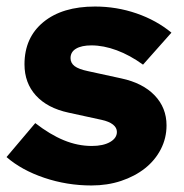

<svg xmlns="http://www.w3.org/2000/svg" viewBox="-41 -557 564 588"><path d="M-21 -76 67 -180Q112 -145 154.5 -127.5Q197 -110 240 -110Q275 -110 296 -122Q317 -134 317 -153Q317 -166 305 -175.5Q293 -185 270 -190L169 -212Q104 -226 69 -264.5Q34 -303 34 -360Q34 -442 92 -489.5Q150 -537 250 -537Q316 -537 377 -516Q438 -495 484 -457L397 -359Q357 -388 316.5 -403Q276 -418 239 -418Q209 -418 192 -408Q175 -398 175 -379Q175 -364 187.5 -354.5Q200 -345 229 -339L330 -317Q396 -303 432.5 -265Q469 -227 469 -173Q469 -134 451.5 -100Q434 -66 403 -41.5Q372 -17 330 -3Q288 11 239 11Q164 11 94.5 -12.5Q25 -36 -21 -76Z"/></svg>

Font: Red Hat Display Black
Style: Italic
Weight: 900
Italic angle: -12°
Designer: Pentagram / MCKL
Foundry: Pentagram / MCKL
Version: Version 1.003; Red Hat Display Black Italic